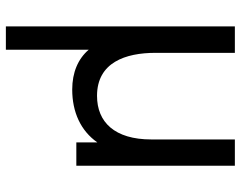

<svg xmlns="http://www.w3.org/2000/svg" viewBox="-103 -477 820 654"><g transform="rotate(90 307.0 -150.0)"><path d="M70 240H149.5V-42C180.5 -6 226.5 14 285 14C362 14 425.5 -15 465 -71.5V0H544.5V-540H455V-255.5C455 -130.5 396 -70.5 306.5 -70.5C192.5 -70.5 160 -168 160 -269.5V-540H70Z"/></g></svg>

Font: Eudonet Medium
Style: Regular
Weight: 500
Designer: Mikhail Sharanda
Foundry: Mikhail Sharanda
Version: Version 4.503;Glyphs 3.1.2 (3151)